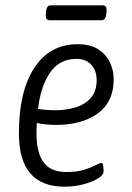

<svg xmlns="http://www.w3.org/2000/svg" viewBox="-20 -695 494 721"><path d="M222 6Q51 6 51 -194Q51 -352 109 -440.5Q167 -529 272 -529Q320 -529 349.5 -509.5Q379 -490 393 -460Q407 -430 407 -398Q407 -312 347 -269Q287 -226 192 -226Q170 -226 151 -228Q132 -230 118 -233Q117 -214 117 -196Q117 -121 144 -85Q171 -49 228 -49Q269 -49 296 -57.5Q323 -66 338.5 -74.5Q354 -83 360 -83Q366 -83 367.5 -71.5Q369 -60 369 -51Q369 -38 348 -25Q327 -12 293.5 -3Q260 6 222 6ZM188 -281Q229 -281 264.5 -292Q300 -303 321.5 -328Q343 -353 343 -394Q343 -429 323 -451.5Q303 -474 267 -474Q203 -474 167.5 -421.5Q132 -369 123 -286Q156 -281 188 -281ZM166 -619Q150 -619 152 -642L153 -652Q155 -675 171 -675H366Q382 -675 380 -652L379 -642Q377 -619 361 -619Z"/></svg>

Font: Asap Condensed Condensed Light
Style: Italic
Weight: 300
Width: 3
Italic angle: -6°
Designer: Pablo Cosgaya
Foundry: Omnibus-Type
Version: Version 3.001; ttfautohint (v1.8.4.7-5d5b)